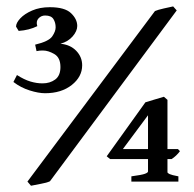

<svg xmlns="http://www.w3.org/2000/svg" viewBox="-20 -575 615 608"><path d="M138.2 -1Q127.9 3.9 109.4 7.1Q90.8 10.3 78.1 13.2L66.9 0L470.7 -540Q479.5 -543.9 499 -548.3Q518.6 -552.7 528.3 -554.7L539.6 -542ZM240.2 -368.2Q240.2 -332 207.3 -305.9Q174.3 -279.8 122.6 -279.8Q102.1 -279.8 74 -288.6Q45.9 -297.4 22.5 -315.4L33.7 -337.4Q56.6 -322.8 76.2 -316.9Q95.7 -311 114.7 -311Q138.2 -311 154.8 -323.2Q171.4 -335.4 171.4 -362.8Q171.4 -392.6 152.1 -403.8Q132.8 -415 116.7 -415Q109.9 -415 106.7 -414.8Q103.5 -414.6 95.7 -413.1L91.3 -433.6Q134.3 -443.8 145.3 -459.7Q156.2 -475.6 156.2 -488.3Q156.2 -503.4 149.2 -514.6Q142.1 -525.9 123 -525.9Q110.4 -525.9 101.8 -516.6Q93.3 -507.3 98.1 -492.2Q72.8 -479.5 39.1 -477.1L30.8 -490.7Q30.8 -502.4 44.2 -516.8Q57.6 -531.2 81.8 -541.7Q106 -552.2 137.7 -552.2Q185.1 -552.2 204.8 -533.4Q224.6 -514.6 224.6 -492.7Q224.6 -476.6 210 -459.7Q195.3 -442.9 171.4 -436.5Q202.6 -433.6 221.4 -414.1Q240.2 -394.5 240.2 -368.2ZM549.8 -96.2Q538.6 -81.1 523.4 -71.3H510.3V-29.8Q510.3 -26.9 517.1 -23.7Q523.9 -20.5 544.9 -16.6V0H396V-16.6Q429.2 -21 439 -24.7Q448.7 -28.3 448.7 -32.2V-71.3H328.6L317.9 -80.1L440.4 -251Q452.1 -254.9 470 -260Q487.8 -265.1 499 -268.6L510.3 -258.8V-103H543.5ZM448.7 -210 369.1 -103H448.7Z"/></svg>

Font: Dai Banna SIL SemiBold
Style: Regular
Weight: 600
Designer: Victor Gaultney
Foundry: SIL International
Version: Version 4.000